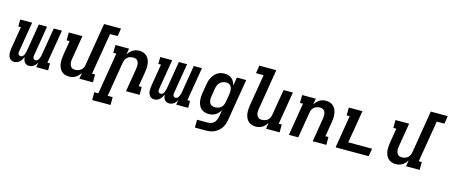

<svg xmlns="http://www.w3.org/2000/svg" viewBox="-54 -1452 5584 2384"><g transform="rotate(15 2738.0 -260.0)"><path d="M101 8Q83 8 67.5 1.5Q52 -5 42 -18Q32 -31 26.5 -47.5Q21 -64 20 -81Q19 -98 20.5 -116Q22 -134 25 -152L71 -431H37L38 -520H191L127 -134Q125 -124 125.5 -114.5Q126 -105 130.5 -97.5Q135 -90 142.5 -85.5Q150 -81 160 -81Q169 -81 178 -85.5Q187 -90 193 -98Q199 -106 203 -115Q207 -124 210 -133Q213 -142 215 -151Q217 -160 219 -169L277 -520H383L319 -134Q317 -124 317.5 -114.5Q318 -105 322 -97.5Q326 -90 334 -85.5Q342 -81 352 -81Q361 -81 370 -85.5Q379 -90 384.5 -98Q390 -106 394.5 -115Q399 -124 402 -133Q405 -142 407 -151Q409 -160 411 -169L469 -520H574L502 -89H536V0H383L393 -62Q385 -47 375 -34Q365 -21 352 -11.5Q339 -2 323.5 3Q308 8 293 8Q274 8 258.5 1Q243 -6 232.5 -19.5Q222 -33 217.5 -50Q213 -67 212 -84Q205 -67 194.5 -50Q184 -33 170 -19.5Q156 -6 137.5 1Q119 8 101 8Z M806 8Q777 8 751.5 -0.5Q726 -9 707.5 -27.5Q689 -46 678.5 -70.5Q668 -95 664.5 -122Q661 -149 663 -177Q665 -205 669 -233L700 -419H661L662 -520H837L787 -217Q784 -202 783 -187.5Q782 -173 784 -159.5Q786 -146 791.5 -133Q797 -120 806 -110.5Q815 -101 828.5 -97Q842 -93 857 -93Q876 -93 896 -99Q916 -105 932 -118.5Q948 -132 956.5 -151Q965 -170 968 -189L1058 -735H1276L1260 -634H1162L1073 -101H1112V0H937L950 -80Q939 -61 923.5 -44Q908 -27 889 -15Q870 -3 848.5 2.5Q827 8 806 8Z M1396 215H1160V114H1212L1300 -419H1261L1262 -520H1437L1424 -440Q1435 -459 1450 -476Q1465 -493 1484 -505Q1503 -517 1524.5 -522.5Q1546 -528 1567 -528Q1596 -528 1621.5 -519.5Q1647 -511 1665.5 -492.5Q1684 -474 1694.5 -449.5Q1705 -425 1708.5 -398Q1712 -371 1710.5 -343Q1709 -315 1704 -287L1673 -101H1712V0H1537L1587 -303Q1589 -318 1590 -332.5Q1591 -347 1589.5 -360.5Q1588 -374 1582.5 -387Q1577 -400 1567.5 -409.5Q1558 -419 1544.5 -423Q1531 -427 1516 -427Q1497 -427 1477 -421Q1457 -415 1441.5 -401.5Q1426 -388 1417.5 -369Q1409 -350 1406 -331L1332 114H1396Z M1901 8Q1883 8 1867.5 1.5Q1852 -5 1842 -18Q1832 -31 1826.5 -47.5Q1821 -64 1820 -81Q1819 -98 1820.5 -116Q1822 -134 1825 -152L1871 -431H1837L1838 -520H1991L1927 -134Q1925 -124 1925.5 -114.5Q1926 -105 1930.5 -97.5Q1935 -90 1942.5 -85.5Q1950 -81 1960 -81Q1969 -81 1978 -85.5Q1987 -90 1993 -98Q1999 -106 2003 -115Q2007 -124 2010 -133Q2013 -142 2015 -151Q2017 -160 2019 -169L2077 -520H2183L2119 -134Q2117 -124 2117.5 -114.5Q2118 -105 2122 -97.5Q2126 -90 2134 -85.5Q2142 -81 2152 -81Q2161 -81 2170 -85.5Q2179 -90 2184.5 -98Q2190 -106 2194.5 -115Q2199 -124 2202 -133Q2205 -142 2207 -151Q2209 -160 2211 -169L2269 -520H2374L2302 -89H2336V0H2183L2193 -62Q2185 -47 2175 -34Q2165 -21 2152 -11.5Q2139 -2 2123.5 3Q2108 8 2093 8Q2074 8 2058.5 1Q2043 -6 2032.5 -19.5Q2022 -33 2017.5 -50Q2013 -67 2012 -84Q2005 -67 1994.5 -50Q1984 -33 1970 -19.5Q1956 -6 1937.5 1Q1919 8 1901 8Z M2621 215H2480L2481 114H2622Q2643 114 2665 105.5Q2687 97 2702 80Q2717 63 2725 41.5Q2733 20 2737 -1L2750 -82Q2739 -62 2723 -44.5Q2707 -27 2687 -14.5Q2667 -2 2645 3Q2623 8 2602 8Q2573 8 2547 0Q2521 -8 2502 -26Q2483 -44 2472 -69Q2461 -94 2457 -121Q2453 -148 2455 -176.5Q2457 -205 2461 -233L2478 -333Q2482 -356 2488 -379.5Q2494 -403 2505.5 -425Q2517 -447 2533 -467Q2549 -487 2569.5 -501Q2590 -515 2614 -521.5Q2638 -528 2661 -528Q2689 -528 2714.5 -520.5Q2740 -513 2758.5 -496.5Q2777 -480 2788.5 -457Q2800 -434 2804 -408L2823 -520H2943L2854 15Q2850 42 2841 68.5Q2832 95 2816 119.5Q2800 144 2778 163Q2756 182 2729.5 194Q2703 206 2675.5 210.5Q2648 215 2621 215ZM2653 -93Q2673 -93 2693 -98.5Q2713 -104 2729.5 -117.5Q2746 -131 2755.5 -150.5Q2765 -170 2768 -189L2785 -289Q2787 -305 2788.5 -321Q2790 -337 2788 -352Q2786 -367 2781 -381Q2776 -395 2766.5 -406Q2757 -417 2742.5 -422Q2728 -427 2712 -427Q2691 -427 2669.5 -419.5Q2648 -412 2631.5 -395.5Q2615 -379 2607 -358.5Q2599 -338 2595 -317L2579 -217Q2576 -202 2575 -187Q2574 -172 2576.5 -158Q2579 -144 2584.5 -131.5Q2590 -119 2600 -110Q2610 -101 2624 -97Q2638 -93 2653 -93Z M3206 8Q3177 8 3151.5 -0.5Q3126 -9 3107.5 -27.5Q3089 -46 3078.5 -70.5Q3068 -95 3064.5 -122Q3061 -149 3063 -177Q3065 -205 3069 -233L3136 -634H3038L3054 -735H3272L3187 -217Q3184 -202 3183 -187.5Q3182 -173 3184 -159.5Q3186 -146 3191.5 -133Q3197 -120 3206 -110.5Q3215 -101 3228.5 -97Q3242 -93 3257 -93Q3276 -93 3296 -99Q3316 -105 3332 -118.5Q3348 -132 3356.5 -151Q3365 -170 3368 -189L3423 -520H3543L3473 -101H3512V0H3337L3350 -80Q3339 -61 3323.5 -44Q3308 -27 3289 -15Q3270 -3 3248.5 2.5Q3227 8 3206 8Z M3631 0 3700 -419H3661L3662 -520H3837L3824 -440Q3835 -459 3850 -476Q3865 -493 3884 -505Q3903 -517 3924.5 -522.5Q3946 -528 3967 -528Q3996 -528 4021.5 -519.5Q4047 -511 4065.5 -492.5Q4084 -474 4094.5 -449.5Q4105 -425 4108.5 -398Q4112 -371 4110.5 -343Q4109 -315 4104 -287L4073 -101H4112V0H3937L3987 -303Q3989 -318 3990 -332.5Q3991 -347 3989.5 -360.5Q3988 -374 3982.5 -387Q3977 -400 3967.5 -409.5Q3958 -419 3944.5 -423Q3931 -427 3916 -427Q3897 -427 3877 -421Q3857 -415 3841.5 -401.5Q3826 -388 3817.5 -369Q3809 -350 3806 -331L3751 0Z M4231 0 4300 -419H4261L4262 -520H4437L4367 -101H4673L4657 0Z M5006 8Q4977 8 4951.5 -0.5Q4926 -9 4907.5 -27.5Q4889 -46 4878.5 -70.5Q4868 -95 4864.5 -122Q4861 -149 4863 -177Q4865 -205 4869 -233L4900 -419H4861L4862 -520H5037L4987 -217Q4984 -202 4983 -187.5Q4982 -173 4984 -159.5Q4986 -146 4991.5 -133Q4997 -120 5006 -110.5Q5015 -101 5028.5 -97Q5042 -93 5057 -93Q5076 -93 5096 -99Q5116 -105 5132 -118.5Q5148 -132 5156.5 -151Q5165 -170 5168 -189L5258 -735H5476L5460 -634H5362L5273 -101H5312V0H5137L5150 -80Q5139 -61 5123.5 -44Q5108 -27 5089 -15Q5070 -3 5048.5 2.5Q5027 8 5006 8Z"/></g></svg>

Font: Iosevka HT Extended
Style: Bold Italic
Weight: 700
Width: 7
Italic angle: -9°
Monospace: yes
Designer: Belleve Invis
Foundry: Belleve Invis
Version: Version 32.3.0; ttfautohint (v1.8.4)